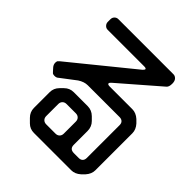

<svg xmlns="http://www.w3.org/2000/svg" viewBox="-227 -917 1182 1182"><g transform="rotate(45 364.0 -326.5)"><path d="M123 -243 219 -316Q251 -337 282 -337H559Q575 -337 584.5 -328Q594 -319 594 -302V-16Q594 0 585 9.5Q576 19 559 19H517Q480 19 480 -17V-137Q480 -174 455 -199L434 -220Q408 -246 372 -246H251Q216 -246 191 -221L171 -201Q146 -176 146 -141V-4Q146 31 172 57L196 81Q220 105 255 105H580Q612 105 640 80L660 60Q685 32 685 0V-322Q685 -354 660 -382L640 -402Q612 -427 580 -427H383Q364 -427 364 -436Q364 -442 374 -451L630 -673Q643 -683 643 -712Q643 -735 632 -746.5Q621 -758 607 -758H127Q113 -758 103 -748Q93 -738 93 -723V-700Q93 -686 103 -675.5Q113 -665 127 -665H445Q463 -665 463 -657Q463 -653 453 -643L57 -321Q43 -310 43 -303Q42 -299 42 -296.5Q42 -294 42 -293Q42 -279 52 -266L68 -248Q79 -234 86 -234Q90 -233 93 -233Q96 -233 98 -233Q113 -233 123 -243ZM235 -22V-127Q235 -143 245 -153Q255 -163 271 -163H352Q368 -163 378 -153Q388 -143 388 -127V-22Q388 -6 378 4Q368 14 352 14H271Q255 14 245 4Q235 -6 235 -22Z"/></g></svg>

Font: WDXL Lubrifont TC
Style: Regular
Weight: 400
Designer: [WDXL Lubrifont] Copyright 2020-2022 (c) NightFurySL2001, Skr-ZERO; [ZCOOL QingKe HuangYou] Copyright 2018-2022 (c) The 
Version: Version 2.001;hotconv 1.1.1;makeotfexe 2.6.0